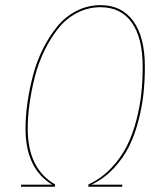

<svg xmlns="http://www.w3.org/2000/svg" viewBox="-20 -710 629 730"><path d="M362.8 -690.4Q442.9 -690.4 486.8 -629.6Q530.8 -568.8 530.8 -456.5Q530.8 -403.8 525.6 -355Q520.5 -306.2 506.6 -252Q492.7 -197.8 470.7 -153.3Q448.7 -108.9 412.1 -69.8Q375.5 -30.8 327.6 -7.8H445.3L444.3 0H315.4L316.4 -8.8Q365.7 -31.7 403.1 -71.3Q440.4 -110.8 462.6 -155.3Q484.9 -199.7 498.8 -254.2Q512.7 -308.6 517.6 -356.7Q522.5 -404.8 522.5 -456.5Q522.5 -565.9 481 -624.3Q439.5 -682.6 362.3 -682.6Q314 -682.6 272.2 -660.6Q230.5 -638.7 201.2 -601.6Q171.9 -564.5 148.9 -517.6Q126 -470.7 112.5 -418Q99.1 -365.2 92.3 -315.7Q85.4 -266.1 85.4 -220.7Q85.4 -68.4 189.5 -8.8L188.5 0H59.6L60.5 -7.8H178.7Q77.1 -68.8 77.1 -220.7Q77.1 -267.6 84.2 -318.4Q91.3 -369.1 105.2 -422.4Q119.1 -475.6 142.8 -523.2Q166.5 -570.8 197 -608.4Q227.5 -646 270.3 -668.2Q313 -690.4 362.8 -690.4Z"/></svg>

Font: Fira Sans Compressed Eight
Style: Italic
Weight: 100
Width: 3
Italic angle: -8°
Designer: Carrois Corporate & Edenspiekermann AG
Foundry: Carrois Corporate GbR & Edenspiekermann AG
Version: Version 4.203;PS 004.203;hotconv 1.0.88;makeotf.lib2.5.64775